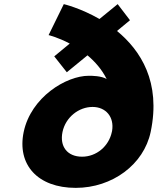

<svg xmlns="http://www.w3.org/2000/svg" viewBox="-20 -895 763 930"><path d="M94.8 -256C61.6 -98 161.8 15 346.8 15C523.8 15 676.6 -98 709.8 -256C760.7 -498 660.9 -651 546.7 -745L609.6 -797L550 -875L461.8 -803C370 -856 289 -875 289 -875L215.4 -725C215.4 -725 261.1 -714 317.8 -684L242.8 -622L303.6 -545L403.8 -627C439.5 -597 473.5 -559 496.7 -512C471 -528 424 -528 410 -528C300 -528 130.2 -424 94.8 -256ZM282.8 -256C297.8 -327 361.3 -377 428.3 -377C492.3 -377 534.2 -329 522.9 -261L521.8 -256C507.1 -186 446.6 -136 377.6 -136C305.6 -136 268.1 -186 282.8 -256Z"/></svg>

Font: Hussar
Style: BdOblTwo
Weight: 700
Foundry: Cannot Into Space Fonts
Version: Version 2.00